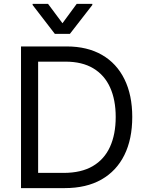

<svg xmlns="http://www.w3.org/2000/svg" viewBox="-20 -966 759 986"><path d="M312.5 0H137.7V-78.1H306.6Q397 -78.1 456.3 -112.8Q515.6 -147.5 544.9 -211.9Q574.2 -276.4 574.2 -365.2Q574.2 -453.1 545.4 -516.8Q516.6 -580.6 459.2 -615Q401.9 -649.4 316.4 -649.4H133.8V-727.5H322.3Q428.2 -727.5 503.7 -684.1Q579.1 -640.6 619.1 -559.3Q659.2 -478 659.2 -365.2Q659.2 -251.5 618.7 -169.7Q578.1 -87.9 500.7 -43.9Q423.3 0 312.5 0ZM175.8 -727.5V0H87.9V-727.5ZM226.6 -946.3 300.8 -846.7 374 -946.3H454.1V-940.4L338.9 -792H261.7L147.5 -940.4V-946.3Z"/></svg>

Font: Inter V
Style: 
Weight: 400
Designer: Rasmus Andersson
Foundry: rsms
Version: Version 4.000;git-a3f224843